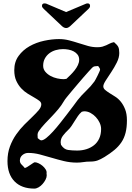

<svg xmlns="http://www.w3.org/2000/svg" viewBox="-20 -951 777 1130"><path d="M327 -721Q358 -721 387 -713.5Q416 -706 443.5 -697Q471 -688 498 -680.5Q525 -673 553 -673Q571 -673 583 -676.5Q595 -680 605 -684.5Q615 -689 625.5 -694.5Q636 -700 651 -703Q670 -687 676 -675Q682 -663 682 -639Q682 -612 667.5 -583Q653 -554 635 -527Q617 -500 602.5 -477.5Q588 -455 588 -443Q588 -431 598.5 -422Q609 -413 624 -403.5Q639 -394 657.5 -382.5Q676 -371 691 -352.5Q706 -334 716.5 -307.5Q727 -281 727 -243Q727 -201 719 -169.5Q711 -138 694.5 -113.5Q678 -89 653.5 -68.5Q629 -48 595 -27Q572 -13 554 -6.5Q536 0 509 0Q489 0 470.5 3Q452 6 432 6Q393 6 356 -3Q319 -12 284 -22.5Q249 -33 214.5 -42Q180 -51 146 -51Q127 -51 112 -38.5Q97 -26 97 -6Q97 8 107.5 18Q118 28 126 38Q133 36 142 30.5Q151 25 159.5 19Q168 13 175 8.5Q182 4 185 4Q194 4 207 10Q220 16 231 25.5Q242 35 249 46.5Q256 58 254 69L255 81Q255 93 248 106.5Q241 120 230.5 132Q220 144 207 151.5Q194 159 182 159Q107 159 65.5 116.5Q24 74 24 -3Q24 -50 38.5 -89Q53 -128 75.5 -160Q98 -192 123.5 -217.5Q149 -243 171.5 -264.5Q194 -286 208.5 -303.5Q223 -321 223 -337Q223 -349 211 -358Q199 -367 181.5 -377Q164 -387 143.5 -399.5Q123 -412 105.5 -430.5Q88 -449 76 -475Q64 -501 64 -538Q64 -587 89.5 -622Q115 -657 154 -679Q193 -701 239.5 -711Q286 -721 327 -721ZM234 -564Q234 -544 246.5 -529Q259 -514 277.5 -504Q296 -494 317 -489.5Q338 -485 355 -485Q361 -485 371 -487Q382 -497 395 -510Q408 -523 419.5 -537.5Q431 -552 438.5 -568Q446 -584 446 -599Q446 -617 437 -629Q428 -641 414 -648.5Q400 -656 383 -659Q366 -662 351 -662Q329 -662 308 -656Q287 -650 270.5 -637.5Q254 -625 244 -606.5Q234 -588 234 -564ZM201 -158 202 -138Q206 -135 212 -130Q218 -125 223 -125Q235 -125 253 -139.5Q271 -154 292 -177Q313 -200 335 -228Q357 -256 377 -282Q397 -308 413 -329.5Q429 -351 437 -362Q460 -391 487.5 -417Q515 -443 536 -472Q538 -475 543.5 -485Q549 -495 554.5 -506.5Q560 -518 564.5 -528Q569 -538 569 -541Q569 -547 565 -552Q561 -557 558 -562H552Q543 -562 536 -560.5Q529 -559 522 -552Q516 -546 502 -530.5Q488 -515 471 -495.5Q454 -476 435.5 -454Q417 -432 400.5 -412.5Q384 -393 372 -378Q360 -363 357 -357Q342 -331 323.5 -309Q305 -287 285 -266Q265 -245 245 -224Q225 -203 208 -179Q201 -169 201 -158ZM461 -293Q448 -282 438.5 -268Q429 -254 420 -239.5Q411 -225 401.5 -210.5Q392 -196 379 -184Q364 -170 350.5 -152.5Q337 -135 337 -113Q337 -109 339 -99Q356 -72 380.5 -68.5Q405 -65 434 -65Q463 -65 488.5 -73Q514 -81 533.5 -96.5Q553 -112 564 -136Q575 -160 575 -192Q575 -210 566.5 -228.5Q558 -247 544 -262Q530 -277 512.5 -286.5Q495 -296 476 -296Q472 -296 468.5 -295Q465 -294 461 -293ZM251 -930 369 -880 488 -930Q496 -931 496 -931Q510 -931 510 -916Q510 -907 500 -898L393 -797Q380 -786 370 -786Q357 -786 345 -797L238 -898Q227 -908 227 -916Q227 -931 242 -931Q242 -931 251 -930Z"/></svg>

Font: CAT Altenglisch
Style: Regular
Weight: 400
Designer: Peter Wiegel
Foundry: Peter Wiegel, CAT Fonts
Version: Version 1.000